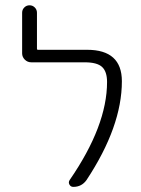

<svg xmlns="http://www.w3.org/2000/svg" viewBox="-20 -735 540 733"><path d="M312.5 -544.9Q445.3 -544.9 445.3 -424.8Q445.3 -252 310.5 -47.9Q292 -21.5 259.8 -21.5Q250 -21.5 245.1 -30.3Q240.2 -39.1 246.1 -47.9Q388.7 -254.9 388.7 -421.9Q388.7 -461.9 369.6 -479.5Q350.6 -497.1 303.7 -497.1H99.6Q85 -497.1 74.7 -507.3Q64.5 -517.6 64.5 -531.2V-686.5Q64.5 -698.2 72.8 -706.5Q81.1 -714.8 92.8 -714.8Q104.5 -714.8 112.8 -706.5Q121.1 -698.2 121.1 -686.5V-548.8Q121.1 -544.9 125 -544.9Z"/></svg>

Font: Rounded-L Mgen+ 1mn light
Style: Regular
Weight: 200
Designer: [Source Han Sans]
Ryoko NISHIZUKA  (kana & ideographs); Paul D. Hunt (Latin, Greek & Cyrillic); Wenlong ZHANG  (bopomofo
Version: Version 1.059.20150602